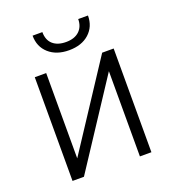

<svg xmlns="http://www.w3.org/2000/svg" viewBox="-132 -819 825 919"><g transform="rotate(-20 281.0 -359.5)"><path d="M80.1 0ZM423.3 -528.3H481.9V0H423.3V-434.1L138.2 0H80.1V-528.3H138.2V-93.8ZM420.4 -718.8Q420.4 -662.6 382.1 -627.9Q343.8 -593.3 279.3 -593.3Q215.8 -593.3 177 -627.7Q138.2 -662.1 138.2 -718.8H188Q188 -678.2 212.2 -656.7Q236.3 -635.3 279.3 -635.3Q322.3 -635.3 346.4 -657.7Q370.6 -680.2 370.6 -718.8Z"/></g></svg>

Font: Roboto Light
Style: Regular
Weight: 300
Designer: Google
Version: Version 2.134; 2016; ttfautohint (v1.6)